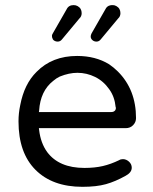

<svg xmlns="http://www.w3.org/2000/svg" viewBox="-20 -720 593 745"><path d="M220.7 -567.4 288.1 -648.4Q296.9 -656.2 296.9 -668.9Q296.9 -687.5 281.2 -696.3Q274.4 -700.2 265.6 -700.2Q246.1 -700.2 238.3 -683.6Q238.3 -683.6 188.5 -596.7Q181.6 -585.9 181.6 -581.5Q181.6 -577.1 182.1 -575.2Q182.6 -573.2 183.6 -571.3Q184.6 -567.4 187.5 -564.5Q194.3 -558.6 204.1 -558.6Q213.9 -558.6 220.7 -567.4ZM371.1 -567.4 438.5 -648.4Q447.3 -656.2 447.3 -668.9Q447.3 -687.5 431.6 -696.3Q424.8 -700.2 418 -700.2Q411.1 -700.2 407.2 -699.2Q394.5 -696.3 388.7 -683.6Q388.7 -683.6 338.9 -596.7Q332 -585.9 332 -578.1Q332 -570.3 338.4 -564.5Q344.7 -558.6 354.5 -558.6Q364.3 -558.6 371.1 -567.4ZM467.8 -38.1Q491.2 -50.8 491.2 -69.3Q491.2 -83 480.5 -92.8Q469.7 -102.5 457 -102.5Q448.2 -102.5 442.4 -98.6Q410.2 -83 378.9 -75.7Q347.7 -68.4 307.6 -68.4Q209 -68.4 163.1 -129.9Q137.7 -165 131.8 -215.8L130.9 -222.7H467.8Q485.4 -222.7 496.6 -234.4Q507.8 -246.1 507.8 -261.7Q507.8 -372.1 437.5 -442.4Q421.9 -458 403.3 -470.7Q350.6 -502.9 279.3 -502.9Q182.6 -502.9 122.1 -441.4Q74.2 -394.5 58.6 -312.5Q51.8 -281.2 51.8 -249Q51.8 -127 117.7 -61Q183.6 4.9 299.8 4.9Q354.5 4.9 391.1 -5.4Q427.7 -15.6 467.8 -38.1ZM429.7 -301.8Q429.7 -293.9 424.8 -289.6Q419.9 -285.2 411.1 -285.2H130.9L131.8 -291Q136.7 -367.2 186.5 -406.2Q199.2 -417 211.9 -422.9Q248 -437.5 280.3 -437.5Q316.4 -437.5 349.1 -421.4Q381.8 -405.3 404.3 -373Q424.8 -344.7 428.7 -304.7Q429.7 -302.7 429.7 -301.8Z"/></svg>

Font: FakePearl
Style: Light
Weight: 350
Version: Version 1.2